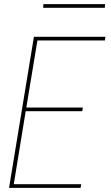

<svg xmlns="http://www.w3.org/2000/svg" viewBox="-20 -914 540 934"><path d="M24 0 145 -735H493L490 -717H162L108 -391H383L380 -373H105L47 -18H375L372 0ZM190 -876 191 -894H491L490 -876Z"/></svg>

Font: Iosevka SS18 Thin
Style: Italic
Weight: 100
Italic angle: -9°
Monospace: yes
Designer: Belleve Invis
Foundry: Belleve Invis
Version: Version 25.1.1; ttfautohint (v1.8.4)